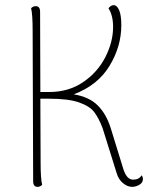

<svg xmlns="http://www.w3.org/2000/svg" viewBox="-20 -719 594 747"><path d="M536 -22Q536 -8 522 0Q508 8 494 8Q476 8 458.5 -6.5Q441 -21 434 -45L379 -221Q364 -260 346.5 -283Q329 -306 287.5 -320.5Q246 -335 171 -335H137L138 -87Q138 -24 144 0Q136 8 126 8Q109 8 109 -14L107 -600Q107 -663 101 -687Q109 -695 119 -695Q136 -695 136 -673L137 -361H171Q247 -361 303.5 -399.5Q360 -438 390 -497Q420 -556 420 -614Q420 -659 402 -687Q412 -699 422 -699Q435 -699 443.5 -679.5Q452 -660 452 -621Q452 -538 406 -462.5Q360 -387 267 -352Q327 -342 360 -309Q393 -276 410 -223L460 -61Q473 -20 498 -20Q521 -20 531 -37Q536 -31 536 -22Z"/></svg>

Font: Arima Madurai Thin
Style: Regular
Weight: 250
Designer: Joana Correia and Natanael Gama
Foundry: NDISCOVER
Version: Version 1.020; ttfautohint (v1.5) -l 7 -r 28 -G 50 -x 13 -D 